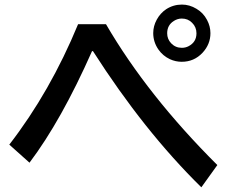

<svg xmlns="http://www.w3.org/2000/svg" viewBox="-20 -799 1000 826"><path d="M20 -176.8Q196.3 -404.8 315.9 -694.8H436Q614.3 -388.7 915 -88.9L846.2 6.8Q600.1 -234.9 379.9 -579.1H376Q243.7 -280.3 106.9 -99.1ZM762.7 -779.3Q795.4 -779.3 825.2 -761.2Q854.5 -744.1 870.6 -713.4Q885.3 -686 885.3 -656.2Q885.3 -608.4 851.1 -571.8Q814.9 -533.2 761.7 -533.2Q735.4 -533.2 710.9 -544.4Q680.7 -558.6 661.6 -585.9Q639.2 -618.2 639.2 -656.7Q639.2 -686.5 654.3 -714.4Q669.4 -742.2 694.8 -759.3Q725.6 -779.3 762.7 -779.3ZM762.2 -719.2Q744.1 -719.2 728 -709Q699.2 -690.9 699.2 -655.8Q699.2 -630.9 716.3 -612.8Q734.9 -593.3 762.2 -593.3Q777.8 -593.3 791 -600.1Q825.2 -617.7 825.2 -655.8Q825.2 -682.6 806.2 -701.2Q788.6 -719.2 762.2 -719.2Z"/></svg>

Font: FORM UDPGothic
Style: Bold
Weight: 700
Foundry: Pronama LLC
Version: Version 1.051